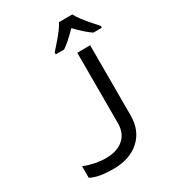

<svg xmlns="http://www.w3.org/2000/svg" viewBox="-222 -1045 1045 1170"><g transform="rotate(-30 300.0 -460.5)"><path d="M66.9 -19V-100.1Q146 -69.8 217.8 -69.8Q296.4 -69.8 341.8 -108.6Q387.2 -147.5 387.2 -219.2V-713.9H478V-220.2Q478 -114.7 409.4 -52.5Q340.8 9.8 225.1 9.8Q119.1 9.8 66.9 -19ZM592.8 -771H533.7Q492.2 -798.3 430.7 -861.8Q365.7 -795.4 327.6 -771H269V-784.2Q281.2 -798.3 297.9 -816.9Q365.7 -892.6 383.8 -931.2H478Q496.1 -892.6 564 -816.9L592.8 -784.2Z"/></g></svg>

Font: Apple Sans Adjectives
Style: Regular
Weight: 400
Monospace: yes
Foundry: Apple Sans Adjectives
Version: Version 0.01